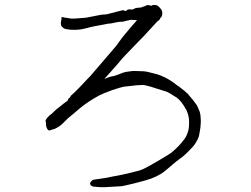

<svg xmlns="http://www.w3.org/2000/svg" viewBox="-20 -743 1040 795"><path d="M779 -329Q793 -311 796 -306Q797 -304 807 -280Q810 -272 811 -253Q812 -243 811 -229Q810 -213 808 -203Q804 -178 802 -174Q792 -151 779 -136Q741 -95 725 -86Q717 -81 675 -45Q655 -28 648 -24Q626 -11 607 -4Q589 3 537 16Q496 26 484 28Q460 29 414 32Q402 33 382 31Q365 30 361 28Q350 21 354 13Q361 0 375 0Q378 0 416 -6Q449 -12 451 -13Q490 -20 510 -25Q558 -36 573 -43Q585 -48 633 -76Q684 -106 690 -111Q722 -138 742 -165Q755 -181 761 -208Q763 -218 763 -238Q763 -252 760 -264Q758 -273 752 -287Q746 -298 740 -307Q729 -324 721 -331Q712 -340 700 -346Q675 -362 671 -363Q647 -371 623 -378Q610 -383 581 -390Q572 -392 547 -390Q506 -386 492 -384Q478 -381 445 -370Q404 -355 391 -348Q342 -321 311 -295Q287 -274 261 -253Q248 -240 240 -232Q227 -220 221 -217Q206 -208 198 -207Q198 -207 197 -207Q187 -202 182 -203Q175 -206 171 -221Q170 -229 170 -236Q168 -242 169 -245Q171 -250 178 -258Q187 -268 193 -271Q201 -279 212 -289Q254 -323 257 -324Q261 -326 262 -331Q263 -335 264 -335Q270 -339 271 -342Q273 -347 275 -348Q284 -355 315 -387Q351 -426 353 -427Q421 -506 426 -512Q456 -547 461 -553Q491 -595 498 -602Q540 -652 541 -652Q543 -654 547 -660H541Q518 -662 514 -659Q506 -658 500 -656Q489 -653 488 -653H487Q477 -654 459 -650Q450 -648 440 -646Q434 -646 428 -645L402 -640Q390 -638 375 -635L356 -631Q328 -624 328 -624Q305 -618 272 -620Q252 -622 245 -625L236 -633Q232 -637 232 -645Q232 -651 233.5 -658Q235 -665 235 -673Q246 -670 256 -669Q266 -668 276 -666Q281 -665 327 -669Q336 -669 353 -673L389 -680Q401 -683 414 -683Q422 -683 442 -689Q453 -692 465 -695Q489 -701 490 -701Q501 -694 507 -702Q510 -705 525 -704L526 -703Q530 -704 530 -704Q532 -705 534 -706Q537 -708 544 -710Q549 -711 563 -712Q567 -712 569 -714Q573 -716 576 -716Q580 -717 581 -718H582Q585 -722 593 -722Q598 -722 606 -719Q611 -722 614 -722Q624 -724 633 -719Q638 -716 646 -706Q652 -698 652 -689Q652 -677 647 -671L645 -670Q640 -660 638 -658.5Q636 -657 633 -656L585 -604Q571 -588 567 -585Q484 -500 478 -491Q475 -486 412 -416Q433 -424 435 -425Q455 -428 469 -434Q486 -442 500 -445Q529 -450 541 -449Q557 -448 572 -448Q583 -448 601 -443Q626 -436 632 -435Q641 -433 666 -421Q688 -409 700 -400Q711 -391 723 -383Q746 -366 757 -355Q761 -351 779 -329Z"/></svg>

Font: ToneOZ-Tsuipita-TC
Style: Tsuipita-TC
Weight: 400
Designer: :Jeffrey Xuan (Chih-Lin Hsuan)  :
Foundry: jeffreyx@gmail.com, cjkFonts.io
Version: Version 0.24071